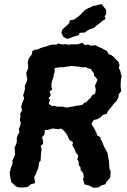

<svg xmlns="http://www.w3.org/2000/svg" viewBox="-20 -891 606 914"><path d="M129 -15 111 -1 103 0 86 2 63 0 53 -6 41 -18 35 -22 31 -36 26 -67 29 -80 32 -93 40 -111 39 -127 46 -141 52 -155 51 -174 49 -188 55 -200 60 -215V-235L65 -250L72 -260L70 -279L76 -291L79 -305L74 -320L78 -337L76 -350L85 -365L81 -382L85 -398L89 -408L95 -423L90 -437L95 -452L99 -469L98 -483L108 -504L110 -514L107 -528L105 -544L114 -565V-577L112 -593L116 -611L132 -633L133 -646L144 -654L160 -656L175 -663L206 -672L217 -676L233 -679L247 -678L257 -684L278 -679L289 -681L309 -678L318 -680H350L373 -687L382 -677L401 -679L411 -673L433 -676L445 -670L465 -661L483 -651L489 -649L497 -633L509 -629L523 -619L534 -606L543 -598L549 -582L546 -565L552 -556L555 -542L559 -526L556 -516L554 -485L555 -473L557 -457L545 -442L544 -428L536 -412L520 -395L511 -383L501 -371L492 -359L488 -349L469 -344L461 -334L442 -323L426 -320L416 -303L419 -294L427 -283L431 -274L439 -259L442 -247L459 -237V-229L466 -216L471 -204L478 -188L486 -174L492 -161L494 -151L497 -132L499 -122L500 -104L501 -87L507 -76L505 -46L499 -39L484 -21L482 -14L462 -8L449 1L426 3L414 -3L401 -9L382 -13L375 -40L379 -48L376 -67L364 -81L363 -95L355 -105V-120L348 -132L353 -150L339 -167L338 -176L331 -188L324 -200L328 -214L311 -224L305 -236L299 -250L290 -262L280 -273L270 -279L257 -276L234 -279H229L208 -273L194 -272L191 -250L180 -238L185 -221V-206L174 -196L178 -180L175 -159L174 -139L173 -125L166 -118L164 -101L162 -91L155 -73L148 -57L143 -48L147 -19ZM297 -379 314 -382 334 -385 344 -388 357 -389 372 -392 381 -402 391 -405 400 -415 412 -426 418 -437 433 -446 436 -464 432 -483 437 -494 444 -511 436 -523 428 -530 427 -543 417 -554 415 -561 394 -568 387 -572 379 -570 360 -573 341 -575 321 -577 308 -575 291 -573 285 -571H267L240 -567V-547L237 -541L235 -526L231 -514L227 -501L225 -495V-477L229 -465L216 -456L222 -438L211 -423L218 -417L212 -396L231 -385L240 -388L248 -384L265 -383L274 -384ZM299 -706 281 -716 272 -736 277 -750 289 -762 300 -771 310 -782 312 -794 333 -798 351 -811 365 -823 371 -830 385 -843 398 -851 412 -857 421 -862 437 -865 452 -869 465 -871 476 -856 485 -844 486 -826 478 -812 483 -801 471 -794 463 -788 452 -778 436 -767 429 -759 411 -753 402 -749 383 -736 360 -735 355 -724 329 -716 308 -708Z"/></svg>

Font: Winky Rough Medium
Style: Italic
Weight: 500
Italic angle: -8.97852°
Designer: Simon Atzbach
Foundry: typofactur
Version: Version 1.206; ttfautohint (v1.8.4.7-5d5b)